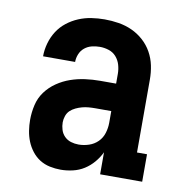

<svg xmlns="http://www.w3.org/2000/svg" viewBox="-66 -591 632 661"><g transform="rotate(10 250.0 -260.0)"><path d="M188 8Q169 8 150 4Q131 0 115 -10Q99 -20 87 -35.5Q75 -51 68 -68.5Q61 -86 58 -105Q55 -124 55 -143Q55 -169 61 -195Q67 -221 82.5 -242Q98 -263 120 -278Q142 -293 166.5 -301.5Q191 -310 217 -313.5Q243 -317 269 -317H325V-351Q325 -367 320.5 -382.5Q316 -398 305.5 -410Q295 -422 279.5 -427Q264 -432 248 -432Q234 -432 220 -428.5Q206 -425 195 -416Q184 -407 178.5 -393.5Q173 -380 173 -366H61Q61 -389 67.5 -412Q74 -435 86.5 -454.5Q99 -474 117.5 -488.5Q136 -503 157.5 -512Q179 -521 202 -524.5Q225 -528 248 -528Q273 -528 297.5 -524Q322 -520 344 -510Q366 -500 384.5 -483.5Q403 -467 415 -445.5Q427 -424 432 -400Q437 -376 437 -351V-96H472V0H325V-77Q316 -58 302 -41.5Q288 -25 270 -13.5Q252 -2 230.5 3Q209 8 188 8ZM234 -88Q252 -88 270 -94Q288 -100 301 -113Q314 -126 319.5 -144Q325 -162 325 -180V-221H269Q257 -221 245.5 -220Q234 -219 223 -216Q212 -213 201.5 -208Q191 -203 183 -195.5Q175 -188 171 -176.5Q167 -165 167 -154Q167 -141 171 -128Q175 -115 184.5 -105.5Q194 -96 207 -92Q220 -88 234 -88Z"/></g></svg>

Font: Iosevka Curly Slab
Style: Bold
Weight: 700
Monospace: yes
Designer: Belleve Invis
Foundry: Belleve Invis
Version: Version 22.1.2; ttfautohint (v1.8.4)